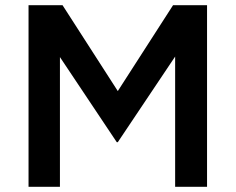

<svg xmlns="http://www.w3.org/2000/svg" viewBox="-20 -720 908 740"><path d="M90 -700V0H211V-500L430 -172H434L655 -502V0H778V-700H647L434 -369L221 -700Z"/></svg>

Font: Mission Medium
Style: Regular
Weight: 500
Version: Version 1.000;FEAKit 1.0